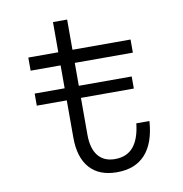

<svg xmlns="http://www.w3.org/2000/svg" viewBox="-83 -816 866 908"><g transform="rotate(-10 350.0 -362.0)"><path d="M299 -738V-593H578V-530H299V-185Q299 -119 327 -84Q355 -49 408 -49Q465 -49 496.5 -86.5Q528 -124 536 -198H599Q592 -94 543.5 -40Q495 14 407 14Q321 14 276 -37Q231 -88 231 -183V-530H87V-593H231V-738ZM87 -362V-420H553V-362Z"/></g></svg>

Font: Martian Mono SemiExpanded ExtraLight
Style: Regular
Weight: 250
Monospace: yes
Version: Version 0.930